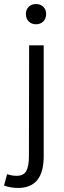

<svg xmlns="http://www.w3.org/2000/svg" viewBox="-56 -709 318 949"><path d="M72 -640Q72 -662 86 -675.5Q100 -689 122 -689Q144 -689 158 -675.5Q172 -662 172 -640Q172 -617 158 -603Q144 -589 122 -589Q100 -589 86 -603Q72 -617 72 -640ZM87 63 88 -485H160V64Q160 220 33 220Q-4 220 -36 208L-21 152Q3 160 26 160Q61 160 74 136Q87 112 87 63Z"/></svg>

Font: Assistant
Style: Regular
Weight: 400
Designer: Hebrew By Ben Nathan, Latin by Paul Hunt
Version: Version 2.001;PS 002.001;hotconv 1.0.88;makeotf.lib2.5.64775